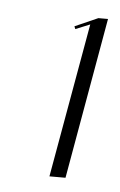

<svg xmlns="http://www.w3.org/2000/svg" viewBox="-34 -727 223 357"><g transform="rotate(5 77.0 -548.5)"><path d="M71 -398H101L154 -699H136L93 -680L95 -675L122 -686Z"/></g></svg>

Font: Moniqa Ita Display
Style: Italic
Weight: 400
Italic angle: -10°
Designer: Rajesh Rajput
Foundry: Rajesh Rajput
Version: Version 1.000